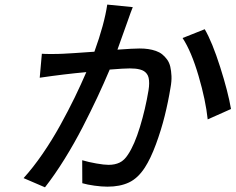

<svg xmlns="http://www.w3.org/2000/svg" viewBox="-20 -778 1016 828"><path d="M442.5 -758.2 552.6 -747.2Q545.8 -731.2 528.8 -682.2Q523.8 -669 509.4 -628Q495 -587 486.5 -563.9Q555.8 -568.9 582 -568.9Q602.3 -568.9 619.3 -566.4Q636.4 -563.9 652.2 -558.4Q668 -552.9 679.5 -543.7Q691.1 -534.4 700.6 -521.3Q710.2 -508.2 714.3 -490.6Q718.4 -473 719.5 -450.1Q720.5 -427.2 715.2 -399.1Q705.3 -338.4 690.3 -278.2Q675.4 -218 652.5 -155.9Q629.6 -93.8 604.4 -55Q574.6 -9.2 536 8.9Q497.5 27 443.5 27Q418 27 387.4 22.7Q356.9 18.5 334.9 12.1L334.5 -87Q362.2 -78.8 395.6 -73Q429 -67.1 448.2 -67.1Q475.5 -67.1 495.9 -76.9Q516.3 -86.6 532.3 -111.9Q560 -153.4 583.6 -230.8Q607.2 -308.2 620.4 -388.1Q623.2 -405.2 623.2 -418.9Q623.2 -432.5 620.9 -442.5Q618.6 -452.4 613.3 -459.5Q608 -466.6 601 -471.1Q594.1 -475.5 584.2 -478.2Q574.2 -480.8 563.9 -481.9Q553.6 -483 539.8 -483Q515.3 -483 453.1 -478Q427.9 -418.3 400.2 -359.2Q372.5 -300.1 336.5 -229.9Q300.4 -159.8 258.2 -91.8Q215.9 -23.8 174 29.8L81.7 -9.9Q122.5 -54.7 164.1 -115.2Q205.6 -175.8 240.4 -239Q275.2 -302.2 302.4 -358.1Q329.5 -414.1 352.3 -467Q258.2 -458.5 151.3 -442.8L160.5 -546.2Q173.3 -545.1 198.2 -545.1Q233 -545.1 251.4 -546.2Q278.4 -547.2 387.1 -555Q430 -673.7 442.5 -758.2ZM767.4 -614 862.9 -652Q895.2 -596.6 929.5 -488.8Q963.8 -381 976.2 -307.9L875.7 -263.1Q867.2 -345.2 836.3 -450.6Q805.4 -556.1 767.4 -614Z"/></svg>

Font: Karasuma Gothic
Style: Medium Italic
Weight: 500
Italic angle: 9.39998°
Designer: Rasmus Andersson / Ryoko Nishizuka
Foundry: Genbu
Version: Version 1.00